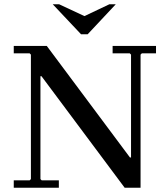

<svg xmlns="http://www.w3.org/2000/svg" viewBox="-20 -887 788 907"><path d="M569 0 176 -527H171L126 -629L120 -635H45V-670H201L594 -143H599V0ZM45 0V-35H120L126 -41V-629L171 -527V-41L177 -35H258V0ZM717 -670V-635H650L644 -629V0H599V-629L593 -635H512V-670ZM497 -867H527L394 -725H363L229 -867H259L379 -811Z"/></svg>

Font: Brygada 1918 Medium
Style: Regular
Weight: 500
Designer: Mateusz Machalski | Borys Kosmynka | Przemek Hoffer
Foundry: NIEPODLEGLA 2018
Version: Version 3.006